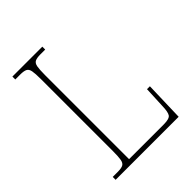

<svg xmlns="http://www.w3.org/2000/svg" viewBox="-203 -827 939 939"><g transform="rotate(-45 267.0 -357.0)"><path d="M45 0V-20H79Q104 -20 116 -26Q128 -32 131.5 -51Q135 -70 135 -108V-606Q135 -645 131.5 -663.5Q128 -682 116 -688Q104 -694 79 -694H45V-714H252V-694H219Q194 -694 182 -688Q170 -682 166.5 -663.5Q163 -645 163 -606V-25H403Q442 -25 451.5 -39Q461 -53 462 -94L467 -205H487L481 0Z"/></g></svg>

Font: Noto Serif Bengali SemiCondensed Thin
Style: Regular
Weight: 100
Width: 4
Designer: Juan Bruce, Universal Thirst, Indian Type Foundry and the Monotype Design Team.
Foundry: Monotype Imaging Inc.
Version: Version 2.003; ttfautohint (v1.8.4.7-5d5b)